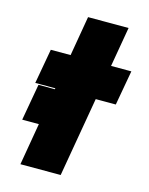

<svg xmlns="http://www.w3.org/2000/svg" viewBox="-98 -683 577 746"><g transform="rotate(15 190.0 -310.0)"><path d="M19 -169H232L258 -316H45ZM56 -460 31 -320H355L380 -460ZM163 -620 57 0H219L326 -620Z"/></g></svg>

Font: Jost ExtraBold
Style: Italic
Weight: 800
Italic angle: -5°
Version: Version 3.710